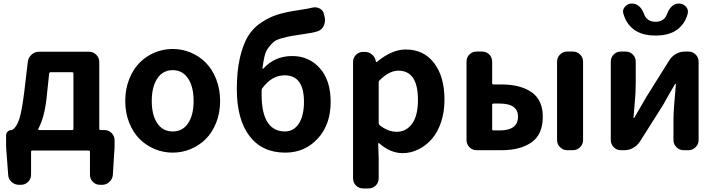

<svg xmlns="http://www.w3.org/2000/svg" viewBox="-20 -852 4060 1089"><path d="M267.6 -442.4Q259.8 -442.4 258.8 -434.6L244.1 -295.9Q232.4 -187.5 197.3 -121.1Q196.3 -118.2 197.8 -116.2Q199.2 -114.3 201.2 -114.3H388.7Q396.5 -114.3 396.5 -121.1V-434.6Q396.5 -442.4 388.7 -442.4ZM543 -121.1Q543 -114.3 550.8 -114.3H572.3Q596.7 -114.3 613.3 -97.2Q629.9 -80.1 629.9 -56.6V-18.6L620.1 139.6Q618.2 163.1 600.6 179.7Q583 196.3 558.6 196.3H547.9Q523.4 196.3 506.8 179.7Q490.2 163.1 490.2 138.7V8.8Q490.2 2 482.4 2H163.1Q156.2 2 156.2 8.8V138.7Q156.2 163.1 139.2 179.7Q122.1 196.3 98.6 196.3H87.9Q63.5 196.3 45.4 179.7Q27.3 163.1 26.4 139.6L14.6 -18.6V-85Q14.6 -96.7 23.4 -105.5Q32.2 -114.3 43.9 -114.3Q47.9 -114.3 50.8 -116.2Q73.2 -129.9 88.4 -173.8Q103.5 -217.8 117.2 -328.1L137.7 -501Q140.6 -525.4 158.7 -542Q176.8 -558.6 201.2 -558.6H485.4Q508.8 -558.6 525.9 -541.5Q543 -524.4 543 -501Z M690.4 -279.3Q690.4 -346.7 712.9 -403.3Q735.4 -460 772.5 -497.1Q809.6 -534.2 857.9 -554.2Q906.2 -574.2 959.5 -574.2Q1012.7 -574.2 1061 -554.2Q1109.4 -534.2 1146.5 -497.1Q1183.6 -460 1206.1 -403.3Q1228.5 -346.7 1228.5 -279.3Q1228.5 -211.9 1206.1 -155.8Q1183.6 -99.6 1146.5 -63Q1109.4 -26.4 1061 -6.3Q1012.7 13.7 959.5 13.7Q906.2 13.7 857.9 -6.3Q809.6 -26.4 772.5 -63Q735.4 -99.6 712.9 -155.8Q690.4 -211.9 690.4 -279.3ZM1078.1 -279.3Q1078.1 -359.4 1046.9 -406.7Q1015.6 -454.1 959.5 -454.1Q903.3 -454.1 872.1 -406.7Q840.8 -359.4 840.8 -279.3Q840.8 -199.2 872.1 -152.8Q903.3 -106.4 959.5 -106.4Q1015.6 -106.4 1046.9 -152.8Q1078.1 -199.2 1078.1 -279.3Z M1467.8 -351.6Q1463.9 -345.7 1463.9 -338.9V-313.5Q1463.9 -210.9 1497.6 -158.7Q1531.2 -106.4 1595.7 -106.4Q1646.5 -106.4 1675.3 -151.4Q1704.1 -196.3 1704.1 -274.4Q1704.1 -424.8 1594.7 -424.8Q1521.5 -424.8 1467.8 -351.6ZM1751 -808.6Q1758.8 -810.5 1766.6 -810.5Q1780.3 -810.5 1793 -803.7Q1813.5 -793 1817.4 -771.5L1821.3 -755.9Q1823.2 -747.1 1823.2 -738.3Q1823.2 -721.7 1816.4 -706.1Q1805.7 -682.6 1782.2 -674.8Q1752 -665 1706.1 -659.2Q1656.2 -652.3 1632.8 -647.9Q1609.4 -643.6 1577.6 -634.8Q1545.9 -626 1532.2 -614.3Q1518.6 -602.5 1502.9 -582Q1487.3 -561.5 1480.5 -533.2Q1473.6 -504.9 1468.8 -464.8Q1468.8 -462.9 1470.2 -461.9Q1471.7 -460.9 1473.6 -462.9Q1538.1 -534.2 1637.7 -534.2Q1732.4 -534.2 1793.9 -465.3Q1855.5 -396.5 1855.5 -274.4Q1855.5 -145.5 1782.2 -65.9Q1709 13.7 1597.7 13.7Q1466.8 13.7 1395 -80.6Q1323.2 -174.8 1323.2 -346.7Q1323.2 -449.2 1340.8 -524.4Q1358.4 -599.6 1386.7 -646.5Q1415 -693.4 1462.4 -724.6Q1509.8 -755.9 1558.6 -770.5Q1607.4 -785.2 1676.8 -794.9Q1723.6 -801.8 1751 -808.6Z M2040 216.8Q2015.6 216.8 1999 200.2Q1982.4 183.6 1982.4 159.2V-500Q1982.4 -524.4 1999 -541Q2015.6 -557.6 2040 -557.6H2049.8Q2072.3 -557.6 2089.8 -543Q2107.4 -528.3 2111.3 -505.9L2112.3 -502Q2112.3 -500 2114.3 -500Q2116.2 -500 2118.2 -501Q2202.1 -571.3 2281.2 -571.3Q2383.8 -571.3 2442.4 -494.1Q2501 -417 2501 -287.1Q2501 -216.8 2481.4 -158.7Q2461.9 -100.6 2428.7 -63Q2395.5 -25.4 2352.5 -4.4Q2309.6 16.6 2263.7 16.6Q2194.3 16.6 2129.9 -40Q2127.9 -41 2126.5 -40Q2125 -39.1 2125 -37.1L2127.9 46.9V159.2Q2127.9 183.6 2111.3 200.2Q2094.7 216.8 2070.3 216.8ZM2230.5 -104.5Q2284.2 -104.5 2317.4 -150.4Q2350.6 -196.3 2350.6 -285.2Q2350.6 -451.2 2239.3 -451.2Q2188.5 -451.2 2133.8 -397.5Q2127.9 -392.6 2127.9 -385.7V-154.3Q2127.9 -146.5 2133.8 -141.6Q2180.7 -104.5 2230.5 -104.5Z M2683.6 0Q2659.2 0 2642.6 -17.1Q2626 -34.2 2626 -57.6V-502Q2626 -526.4 2642.6 -543Q2659.2 -559.6 2683.6 -559.6H2713.9Q2738.3 -559.6 2754.9 -543Q2771.5 -526.4 2771.5 -502V-379.9Q2771.5 -373 2779.3 -373H2824.2Q2931.6 -373 2995.1 -329.1Q3058.6 -285.2 3058.6 -189.5Q3058.6 -89.8 2995.1 -44.9Q2931.6 0 2824.2 0ZM2771.5 -119.1Q2771.5 -112.3 2779.3 -112.3H2814.5Q2918 -112.3 2918 -190.4Q2918 -264.6 2814.5 -264.6H2779.3Q2771.5 -264.6 2771.5 -257.8ZM3197.3 0Q3173.8 0 3156.7 -17.1Q3139.6 -34.2 3139.6 -57.6V-502Q3139.6 -526.4 3156.7 -543Q3173.8 -559.6 3197.3 -559.6H3229.5Q3252.9 -559.6 3270 -543Q3287.1 -526.4 3287.1 -502V-57.6Q3287.1 -34.2 3270 -17.1Q3252.9 0 3229.5 0Z M3502 0Q3477.5 0 3460.9 -17.1Q3444.3 -34.2 3444.3 -57.6V-502Q3444.3 -526.4 3460.9 -543Q3477.5 -559.6 3502 -559.6H3528.3Q3552.7 -559.6 3569.3 -543Q3585.9 -526.4 3585.9 -502V-382.8Q3585.9 -358.4 3584.5 -327.6Q3583 -296.9 3578.6 -249Q3574.2 -201.2 3573.2 -184.6Q3573.2 -182.6 3575.2 -182.6Q3577.1 -182.6 3578.1 -184.6Q3639.6 -291 3644.5 -299.8L3777.3 -511.7Q3792 -534.2 3815.4 -546.9Q3838.9 -559.6 3866.2 -559.6H3884.8Q3908.2 -559.6 3925.3 -543Q3942.4 -526.4 3942.4 -502V-57.6Q3942.4 -34.2 3925.3 -17.1Q3908.2 0 3884.8 0H3857.4Q3834 0 3816.9 -17.1Q3799.8 -34.2 3799.8 -57.6V-175.8Q3799.8 -225.6 3813.5 -375Q3813.5 -377 3811.5 -377Q3809.6 -377 3808.6 -375Q3758.8 -290 3742.2 -258.8L3609.4 -48.8Q3594.7 -26.4 3571.3 -13.2Q3547.9 0 3520.5 0ZM3698.2 -650.4Q3622.1 -650.4 3576.7 -683.6Q3531.2 -716.8 3515.6 -775.4Q3513.7 -781.2 3513.7 -787.1Q3513.7 -801.8 3525.4 -814.5Q3541 -832 3564.5 -832Q3587.9 -832 3605.5 -815.9Q3623 -799.8 3631.8 -775.4Q3647.5 -728.5 3698.2 -728.5Q3749 -728.5 3764.6 -775.4Q3773.4 -799.8 3790.5 -815.9Q3807.6 -832 3831.1 -832Q3854.5 -832 3870.1 -814.5Q3881.8 -801.8 3881.8 -787.1Q3881.8 -781.2 3880.9 -775.4Q3865.2 -715.8 3819.8 -683.1Q3774.4 -650.4 3698.2 -650.4Z"/></svg>

Font: Gen Jyuu Gothic P Bold
Style: Bold
Weight: 700
Designer: [Source Han Sans]
Ryoko NISHIZUKA  (kana & ideographs); Paul D. Hunt (Latin, Greek & Cyrillic); Wenlong ZHANG  (bopomofo
Version: Version 1.002.20150607